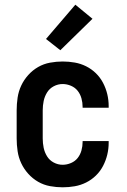

<svg xmlns="http://www.w3.org/2000/svg" viewBox="-20 -790 540 818"><path d="M247 8Q220 8 193 3Q166 -2 142.5 -15.5Q119 -29 100.5 -49.5Q82 -70 70.5 -94.5Q59 -119 55 -146Q51 -173 51 -200V-320Q51 -347 55 -374Q59 -401 70.5 -425.5Q82 -450 100.5 -470.5Q119 -491 142.5 -504.5Q166 -518 193 -523Q220 -528 247 -528Q273 -528 298.5 -523.5Q324 -519 347 -507.5Q370 -496 388.5 -478Q407 -460 419 -437Q431 -414 437 -389Q443 -364 443 -338V-331H332V-334Q332 -353 327 -371Q322 -389 311 -403Q300 -417 282.5 -424.5Q265 -432 247 -432Q227 -432 209 -422.5Q191 -413 180.5 -396Q170 -379 166 -359.5Q162 -340 162 -320V-200Q162 -180 166 -160.5Q170 -141 180.5 -124Q191 -107 209 -97.5Q227 -88 247 -88Q265 -88 282.5 -95.5Q300 -103 311 -117Q322 -131 327 -149Q332 -167 332 -186V-189H443V-182Q443 -156 437 -131Q431 -106 419 -83Q407 -60 388.5 -42Q370 -24 347 -12.5Q324 -1 298.5 3.5Q273 8 247 8ZM237 -576 176 -624 301 -770 374 -710Z"/></svg>

Font: Iosevka
Style: Bold
Weight: 700
Monospace: yes
Designer: Belleve Invis
Foundry: Belleve Invis
Version: Version 32.5.0; ttfautohint (v1.8.4)